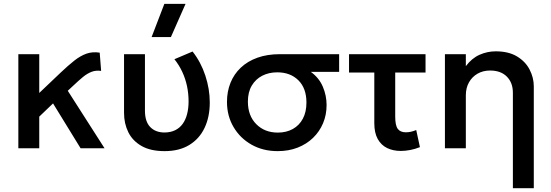

<svg xmlns="http://www.w3.org/2000/svg" viewBox="-20 -780 2900 1010"><path d="M76.5 0V-495H186.5V-291L299.5 -398.5Q338 -435 370.5 -460.8Q403 -486.5 435 -497.8Q467 -509 504.5 -503L512 -407Q484.5 -411 461.8 -402.2Q439 -393.5 416.2 -374.8Q393.5 -356 365.5 -329.5L336.5 -302.5L530 0H404L259 -236L186.5 -166.5V0Z M846 15Q772 15 724.8 -12Q677.5 -39 655 -84.5Q632.5 -130 632.5 -186V-495H742.5V-197.5Q742.5 -140.5 770.2 -111.8Q798 -83 846 -83Q878 -83.5 901.8 -95.2Q925.5 -107 941 -128.5Q956.5 -150 964.2 -180Q972 -210 972 -246.5Q972 -287.5 963.8 -326.8Q955.5 -366 938.8 -402Q922 -438 897.5 -468.5L993 -509Q1037 -453 1060.2 -382.2Q1083.5 -311.5 1083.5 -241Q1083.5 -165 1056.2 -107.5Q1029 -50 976 -17.5Q923 15 846 15ZM777.5 -585 844.5 -759.5H956L879 -585Z M1440.5 15Q1363.5 15 1303.2 -19Q1243 -53 1208.5 -111.8Q1174 -170.5 1174 -244Q1174 -298.5 1192.5 -344.5Q1211 -390.5 1246.8 -424.2Q1282.5 -458 1334.2 -476.5Q1386 -495 1452 -495H1764V-402H1615Q1658.5 -370.5 1678.2 -324Q1698 -277.5 1698 -227.5Q1698 -176 1679.5 -132Q1661 -88 1627 -55Q1593 -22 1545.8 -3.5Q1498.5 15 1440.5 15ZM1441.5 -82.5Q1486.5 -82.5 1520.5 -101.5Q1554.5 -120.5 1573.2 -155.8Q1592 -191 1592 -240.5Q1592 -315.5 1549.8 -357.5Q1507.5 -399.5 1438.5 -399.5Q1394.5 -399.5 1359.8 -381.8Q1325 -364 1304.5 -329.8Q1284 -295.5 1284 -245.5Q1284 -171.5 1328 -127Q1372 -82.5 1441.5 -82.5Z M2088.5 14Q2048 14 2016.5 -1.2Q1985 -16.5 1967 -48.8Q1949 -81 1949 -132V-398.5H1816V-495H2218.5V-398.5H2059V-167Q2059 -120 2072.5 -102Q2086 -84 2115 -84Q2128.5 -84 2141.8 -87Q2155 -90 2169.5 -96L2189 -6Q2164 4 2138.2 9Q2112.5 14 2088.5 14Z M2678 210V-292Q2678 -345 2646.2 -377Q2614.5 -409 2558 -409Q2521 -409 2492.2 -392.5Q2463.5 -376 2447 -346.8Q2430.5 -317.5 2430.5 -278.5V0H2320.5V-495H2430.5V-432Q2461.5 -473.5 2502.5 -491.8Q2543.5 -510 2587.5 -510Q2655.5 -510 2700 -483Q2744.5 -456 2766.2 -413.5Q2788 -371 2788 -326V210Z"/></svg>

Font: Geologica Thin Roman
Style: Regular
Weight: 400
Version: Version 1.010;gftools[0.9.28]